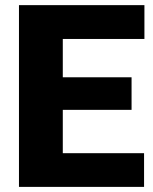

<svg xmlns="http://www.w3.org/2000/svg" viewBox="-20 -731 600 751"><path d="M543.5 -131.8V0H54.2V-710.9H544.9V-578.6H225.6V-428.7H494.6V-301.3H225.6V-131.8Z"/></svg>

Font: Vazirmatn RD UI FD Black
Style: Regular
Weight: 900
Designer: Saber Rastikerdar
Foundry: Saber Rastikerdar
Version: Version 33.003